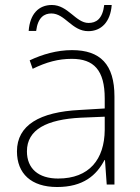

<svg xmlns="http://www.w3.org/2000/svg" viewBox="-20 -740 561 770"><path d="M95 -616H125C132 -671 158 -686 186 -686C241 -686 268 -615 334 -615C386 -615 423 -652 428 -720H398C391 -663 365 -648 335 -648C284 -648 253 -720 188 -720C135 -720 100 -684 95 -616ZM269 -539C208 -539 150 -522 99 -498L111 -464C166 -491 214 -504 268 -504C356 -504 400 -459 400 -345V-305L300 -299C139 -291 48 -238 48 -133C48 -44 105 10 209 10C314 10 367 -37 399 -98H401L408 0H439V-353C439 -482 382 -539 269 -539ZM304 -268 400 -272V-219C399 -101 338 -24 213 -24C134 -24 88 -64 88 -133C88 -221 168 -261 304 -268Z"/></svg>

Font: Noto Sans Ethiopic ExtraLight
Style: Regular
Weight: 200
Designer: Monotype Design Team
Foundry: Monotype Imaging Inc.
Version: Version 2.102